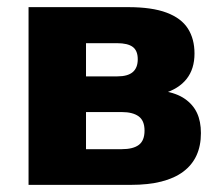

<svg xmlns="http://www.w3.org/2000/svg" viewBox="-20 -518 619 538"><path d="M60 0V-498H339Q406 -498 447 -482.5Q488 -467 506.5 -438Q525 -409 525 -368Q525 -325 503 -297Q481 -269 438 -256V-263Q475 -257 498 -241Q521 -225 532 -201.5Q543 -178 543 -145Q543 -74 493.5 -37Q444 0 347 0ZM221 -100H321Q353 -100 369 -112Q385 -124 385 -152Q385 -180 368.5 -192Q352 -204 321 -204H221ZM221 -304H309Q338 -304 352 -316Q366 -328 366 -352Q366 -376 352 -386.5Q338 -397 308 -397H221Z"/></svg>

Font: Nunito Sans 10pt SemiCondensed Black
Style: Regular
Weight: 900
Width: 4
Designer: Vernon Adams
Foundry: Vernon Adams
Version: Version 3.101;gftools[0.9.27]